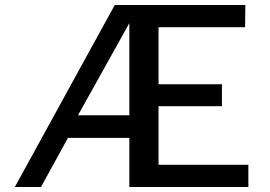

<svg xmlns="http://www.w3.org/2000/svg" viewBox="-20 -743 1072 763"><path d="M967 -88H610V-321H862V-408H610V-635H954L955 -723H436L39 0H143L250 -195H494V0H967ZM494 -285H290L494 -651Z"/></svg>

Font: United Sans Medium
Style: Regular
Weight: 500
Designer: Pablo Impallari, Rodrigo Fuenzalida (Modified by Dan O. Williams)
Version: Version 1.000;PS 001.000;hotconv 1.0.88;makeotf.lib2.5.64775